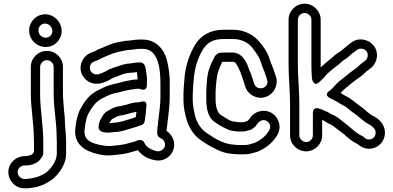

<svg xmlns="http://www.w3.org/2000/svg" viewBox="-20 -798 2118 1034"><path d="M286 -34V29C286 71 254 110 229 131C207 146 181 157 152 162L138 164C130 165 124 166 116 166H110C90 164 74 147 75 127C76 109 93 92 114 93H122C143 93 165 86 183 74C194 67 204 50 209 42C212 38 213 32 213 28V-34C213 -127 196 -205 196 -294V-438C196 -457 214 -474 233 -474C252 -474 269 -457 269 -438V-294C269 -215 285 -139 285 -63C285 -54 286 -44 286 -34ZM162 -58C162 -50 163 -42 163 -34V20C161 23 156 31 153 34C145 38 135 41 120 43H115C68 42 27 78 25 125C23 173 62 216 109 216H115C124 217 136 216 147 214L160 212C199 206 231 190 258 171C276 159 299 131 310 113C322 94 336 67 336 29V-34C336 -73 329 -124 329 -158C329 -169 327 -181 326 -190C324 -226 319 -260 319 -294V-438C319 -485 280 -524 233 -524C186 -524 146 -486 146 -438V-294C146 -211 162 -137 162 -58ZM187 -634C187 -655 203 -671 223 -671C243 -671 262 -652 262 -631C262 -610 246 -595 226 -595C205 -595 187 -612 187 -634ZM137 -634C137 -585 177 -545 226 -545C274 -545 312 -584 312 -631C312 -679 272 -721 223 -721C175 -721 137 -681 137 -634Z M844 -345V-272C844 -231 836 -184 832 -145L830 -123C829 -115 827 -108 827 -100V-78C827 -68 834 -59 843 -55C859 -49 873 -31 868 -11C864 5 844 21 823 16C794 9 766 -7 758 -28C754 -38 745 -44 735 -44C719 -44 710 -37 710 -37L674 -27C648 -19 614 -15 578 -12C557 -10 537 -14 515 -18C460 -31 429 -49 436 -104C441 -146 448 -176 463 -198C463 -199 464 -200 464 -200C480 -228 502 -254 528 -267C551 -278 572 -290 594 -295C630 -302 658 -312 690 -316C701 -318 713 -320 718 -320H724C728 -320 732 -320 737 -318C737 -318 771 -302 771 -341V-348C774 -378 768 -400 766 -420C764 -439 756 -462 736 -462H733C708 -462 699 -458 681 -456C653 -456 629 -445 614 -441C596 -436 581 -429 573 -426C568 -425 566 -424 563 -422C550 -413 529 -404 510 -398C477 -391 453 -423 469 -452C476 -464 482 -464 508 -475C512 -477 517 -478 521 -481C530 -487 540 -490 551 -495L565 -501C595 -515 634 -523 671 -529C693 -529 716 -535 729 -535H748C833 -535 844 -430 844 -345ZM717 -410C719 -397 720 -383 721 -370H718C707 -370 697 -369 683 -366C646 -361 616 -349 584 -343C552 -336 527 -321 506 -311C468 -292 441 -261 421 -225C399 -191 391 -152 386 -110C374 -18 443 17 504 31C524 36 550 42 583 38C618 35 656 31 688 21L723 11C744 39 774 57 811 64C862 76 906 43 916 1C925 -41 904 -75 877 -93V-98C878 -104 879 -112 880 -119L882 -139C883 -146 884 -154 885 -161C888 -193 894 -233 894 -272V-344C896 -389 888 -438 879 -473C865 -529 823 -585 748 -585H729C706 -585 682 -579 669 -579C659 -579 651 -577 639 -575C607 -571 573 -560 545 -547L532 -541C517 -536 507 -532 493 -523C472 -515 444 -508 426 -476C399 -429 420 -379 458 -358C502 -333 551 -355 587 -378C619 -388 650 -406 682 -406C694 -406 703 -408 717 -410ZM735 -249C732 -248 728 -247 724 -247H719C710 -247 689 -243 680 -240C667 -235 650 -232 631 -227L611 -224C588 -219 572 -206 561 -201C540 -191 531 -171 526 -162C514 -145 513 -131 511 -116C508 -92 534 -84 557 -84H566C577 -84 588 -86 596 -87C622 -87 641 -93 654 -97L671 -102C674 -103 684 -106 688 -107L702 -111C715 -115 724 -119 741 -124C751 -127 758 -136 759 -145C762 -169 767 -191 767 -218C767 -218 781 -264 735 -249ZM568 -134C573 -141 581 -155 584 -157C599 -165 612 -172 621 -174L641 -178C663 -182 687 -191 715 -196C714 -187 713 -178 711 -167C703 -164 697 -163 687 -159L674 -155C671 -154 663 -152 656 -150L642 -145C624 -142 607 -137 595 -137C586 -137 579 -135 568 -134Z M1019 -312C1019 -331 1021 -345 1023 -366C1027 -432 1046 -487 1072 -530C1096 -568 1124 -588 1188 -588H1233C1282 -588 1316 -568 1338 -542C1356 -517 1376 -493 1383 -468C1392 -438 1404 -415 1411 -392L1418 -370C1434 -321 1363 -304 1349 -347L1343 -365C1341 -376 1338 -380 1337 -382C1333 -400 1327 -410 1323 -420C1319 -430 1316 -441 1312 -450L1307 -460C1298 -478 1276 -515 1233 -515H1188C1181 -515 1175 -515 1168 -514C1161 -514 1156 -512 1152 -509C1147 -505 1139 -500 1136 -493C1127 -475 1115 -453 1108 -431C1093 -391 1094 -348 1091 -310V-308V-259C1091 -216 1100 -165 1136 -141L1160 -125C1178 -114 1188 -110 1204 -102C1205 -101 1207 -100 1208 -100L1222 -96C1223 -96 1224 -95 1224 -95L1234 -93H1235L1248 -91C1253 -90 1257 -90 1261 -90H1291C1302 -90 1316 -96 1321 -97C1327 -97 1331 -99 1334 -101L1344 -108C1358 -117 1364 -129 1368 -134C1378 -147 1399 -159 1419 -145C1434 -135 1441 -113 1429 -95L1423 -86C1409 -65 1392 -51 1368 -37C1352 -28 1343 -26 1331 -23C1318 -18 1307 -17 1291 -17H1261C1255 -17 1247 -18 1240 -19L1221 -21C1198 -25 1179 -32 1161 -41L1145 -49C1132 -55 1110 -72 1096 -80C1066 -98 1042 -133 1031 -172C1025 -198 1018 -229 1018 -258V-283C1018 -293 1019 -303 1019 -312ZM1291 -140H1261C1260 -140 1259 -141 1257 -141L1243 -143L1235 -144L1224 -147C1210 -154 1201 -158 1188 -167L1165 -182C1153 -192 1141 -221 1141 -259V-307C1144 -346 1146 -388 1156 -415C1162 -433 1168 -447 1177 -465H1188H1233C1250 -465 1249 -457 1263 -436C1280 -401 1290 -365 1301 -331C1308 -309 1324 -291 1345 -281C1393 -257 1442 -281 1461 -320C1470 -339 1474 -363 1466 -386L1459 -406C1451 -434 1438 -459 1431 -482C1420 -520 1394 -552 1377 -573C1346 -610 1297 -638 1233 -638H1188C1110 -638 1062 -607 1030 -556C1000 -505 978 -444 973 -370C971 -346 968 -313 968 -283V-258C968 -221 976 -187 983 -160C997 -111 1024 -66 1069 -38C1084 -27 1107 -13 1123 -5L1139 3C1160 14 1188 26 1216 29L1235 31C1242 32 1253 33 1261 33H1291C1311 33 1329 31 1348 24C1363 22 1377 15 1392 7C1421 -9 1446 -30 1465 -58L1471 -67C1500 -111 1482 -164 1447 -187C1405 -215 1350 -199 1327 -163C1318 -151 1319 -151 1311 -146C1304 -145 1297 -140 1291 -140Z M1584 -692C1584 -711 1600 -728 1620 -728C1640 -728 1657 -711 1657 -692V-455C1657 -429 1658 -400 1660 -375C1660 -375 1668 -324 1703 -359C1711 -367 1719 -374 1731 -388C1752 -412 1774 -428 1800 -448C1801 -449 1802 -449 1803 -450C1815 -462 1831 -475 1846 -484C1851 -487 1856 -491 1859 -495C1872 -507 1885 -516 1901 -528C1917 -541 1942 -537 1953 -523C1966 -508 1961 -482 1948 -472C1935 -462 1920 -452 1910 -441C1895 -427 1870 -412 1849 -394L1827 -376C1814 -366 1800 -356 1785 -339C1775 -327 1767 -319 1759 -312C1759 -312 1716 -290 1760 -268C1777 -259 1786 -256 1798 -248C1816 -236 1834 -229 1846 -220C1862 -208 1875 -195 1895 -182C1906 -175 1915 -165 1931 -153C1940 -146 1949 -138 1959 -133C1982 -121 2003 -106 2003 -83C2003 -62 1988 -47 1967 -47C1955 -47 1948 -51 1938 -61C1936 -63 1933 -65 1930 -66C1910 -74 1886 -94 1866 -112C1843 -131 1824 -145 1803 -162C1787 -175 1767 -181 1759 -186C1744 -197 1735 -198 1727 -202C1717 -207 1709 -211 1696 -214C1693 -215 1665 -223 1665 -190V-69C1665 -50 1648 -33 1629 -33C1610 -33 1592 -50 1592 -69V-238C1592 -311 1584 -384 1584 -455ZM1534 -692V-455C1534 -380 1542 -307 1542 -238V-69C1542 -21 1582 17 1629 17C1676 17 1715 -22 1715 -69V-153C1722 -150 1726 -147 1729 -145C1742 -134 1765 -127 1771 -122C1793 -104 1813 -91 1834 -74C1852 -57 1876 -36 1906 -22C1920 -9 1941 3 1967 3C2015 3 2053 -35 2053 -83C2053 -133 2015 -163 1982 -177C1975 -183 1969 -187 1961 -193C1951 -201 1939 -213 1923 -224C1908 -234 1895 -246 1876 -260C1858 -274 1838 -282 1826 -290C1822 -293 1819 -294 1814 -297C1827 -312 1841 -323 1859 -338L1881 -356C1898 -370 1925 -385 1946 -406C1947 -407 1949 -410 1950 -411C1960 -417 1968 -425 1978 -432C2013 -460 2023 -516 1991 -554C1963 -588 1909 -598 1871 -568C1856 -557 1840 -544 1824 -530C1823 -529 1822 -527 1820 -526C1802 -515 1784 -503 1768 -487C1748 -471 1729 -456 1707 -435V-455V-692C1707 -739 1667 -778 1620 -778C1573 -778 1534 -739 1534 -692Z"/></svg>

Font: Blanket
Style: BdOutline
Weight: 700
Foundry: Cannot Into Space Fonts
Version: Version 0.9